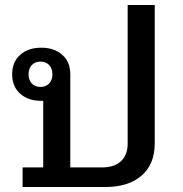

<svg xmlns="http://www.w3.org/2000/svg" viewBox="-20 -753 736 773"><path d="M154 -79V-347H146Q94 -347 61.5 -375.5Q29 -404 29 -454Q29 -504 61.5 -532.5Q94 -561 146 -561Q198 -561 230.5 -532.5Q263 -504 263 -454V-79H391Q440 -79 467 -104Q494 -129 494 -175V-733H603V-176Q603 -92 550 -46Q497 0 403 0H71V-79ZM143 -403Q165 -403 178 -417Q191 -431 191 -454Q191 -477 178 -491Q165 -505 143 -505Q121 -505 108 -491Q95 -477 95 -454Q95 -431 108 -417Q121 -403 143 -403Z"/></svg>

Font: IBM Plex Sans Thai Looped Medium
Style: Regular
Weight: 500
Designer: Mike Abbink, Paul van der Laan, Pieter van Rosmalen, Ben Mitchell, Mark Frömberg
Foundry: Bold Monday
Version: Version 1.1